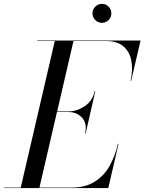

<svg xmlns="http://www.w3.org/2000/svg" viewBox="-65 -956 734 976"><path d="M405 -888Q405 -908 419.4 -922.2Q433.8 -936.4 453.4 -936.4Q473.4 -936.4 487.2 -922.2Q501 -908 501 -888Q501 -868.4 487.2 -854.2Q473.4 -840 453.4 -840Q433.8 -840 419.4 -854.2Q405 -868.4 405 -888ZM283 -386.5H224.5L135.5 -2.5H300Q368.5 -2.5 415.5 -31.8Q462.5 -61 491.2 -111.2Q520 -161.5 534.5 -225H537.5L485.5 0H-45V-2.5H40.5L213.5 -747.5H124V-750H649.5L601.5 -545H598.5Q611 -598.5 603.2 -644.5Q595.5 -690.5 564 -719Q532.5 -747.5 474 -747.5H308.5L225.5 -389.5H283Q325.5 -389.5 365.5 -416.2Q405.5 -443 416.5 -493H419.5L370.5 -278H367.5Q379 -328.5 352.2 -357.5Q325.5 -386.5 283 -386.5Z"/></svg>

Font: Bodoni* 72pt
Style: Italic
Weight: 400
Italic angle: -13°
Version: Version 2.3